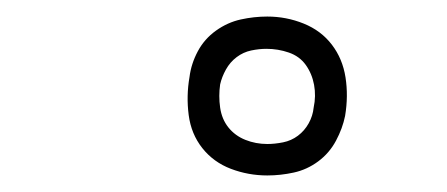

<svg xmlns="http://www.w3.org/2000/svg" viewBox="-20 -775 540 232"><path d="M303 -563Q280 -563 259 -571Q238 -579 224.5 -596Q211 -613 208 -636Q205 -659 209 -682Q211 -698 219 -713Q227 -728 241 -738Q255 -748 271 -751.5Q287 -755 303 -755Q326 -755 347 -746.5Q368 -738 381 -721Q394 -704 397.5 -681.5Q401 -659 397 -635Q394 -620 386 -605Q378 -590 364.5 -580Q351 -570 335 -566.5Q319 -563 303 -563ZM303 -601Q312 -601 322 -603Q332 -605 340 -611Q348 -617 353 -626Q358 -635 359 -645Q362 -659 359.5 -672.5Q357 -686 349.5 -696.5Q342 -707 329 -711.5Q316 -716 302 -716Q293 -716 283.5 -714Q274 -712 266 -706Q258 -700 253 -691Q248 -682 246 -673Q244 -659 246 -645Q248 -631 256 -621Q264 -611 276.5 -606Q289 -601 303 -601Z"/></svg>

Font: Iosevka Curly Extralight
Style: Italic
Weight: 200
Italic angle: -9°
Monospace: yes
Designer: Belleve Invis
Foundry: Belleve Invis
Version: Version 22.1.2; ttfautohint (v1.8.4)